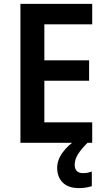

<svg xmlns="http://www.w3.org/2000/svg" viewBox="-20 -734 549 987"><path d="M454 0H85V-714H454V-609H208V-424H438V-319H208V-105H454ZM364 113Q364 134 375 145Q386 156 406 156Q421 156 432.5 153.5Q444 151 452 148V223Q439 227 423 230Q407 233 386 233Q331 233 302.5 204.5Q274 176 274 129Q274 87 303 48.5Q332 10 371 -14L430 0Q397 33 380.5 59.5Q364 86 364 113Z"/></svg>

Font: Noto Sans Tamil SemiCondensed SemiBold
Style: Regular
Weight: 600
Width: 4
Designer: Jelle Bosma - Monotype Design Team
Foundry: Monotype Imaging Inc.
Version: Version 2.004; ttfautohint (v1.8.4.7-5d5b)